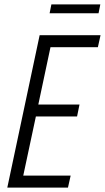

<svg xmlns="http://www.w3.org/2000/svg" viewBox="-20 -847 474 867"><path d="M13 0 159 -688H434L422 -634H208L153 -375H339L328 -321H142L85 -54H299L287 0ZM204 -787 212 -827H433L425 -787Z"/></svg>

Font: Saira Condensed Light
Style: Italic
Weight: 300
Width: 3
Italic angle: -12°
Designer: Hector Gatti with collaboration of the Omnibus-Type team
Foundry: Omnibus-Type
Version: Version 1.101